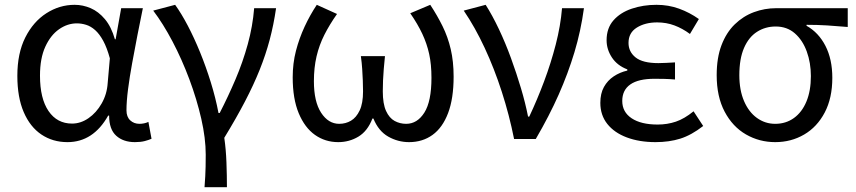

<svg xmlns="http://www.w3.org/2000/svg" viewBox="-20 -577 3552 797"><path d="M260 13Q199 13 152 -18.5Q105 -50 78.5 -111.5Q52 -173 52 -262Q52 -356 85 -421.5Q118 -487 172.5 -522Q227 -557 290 -557Q324 -557 356.5 -543Q389 -529 415.5 -497.5Q442 -466 457 -414H460L483 -543H573Q562 -490 550.5 -431Q539 -372 528.5 -314.5Q518 -257 511.5 -206.5Q505 -156 505 -119Q505 -92 520.5 -77.5Q536 -63 559 -63Q568 -63 578 -65Q588 -67 596 -71L609 -1Q598 4 581 8.5Q564 13 540 13Q492 13 462.5 -13.5Q433 -40 433 -97H429Q367 13 260 13ZM279 -64Q315 -64 347.5 -86.5Q380 -109 402 -147.5Q424 -186 427 -232L436 -335Q424 -379 408.5 -407.5Q393 -436 375 -452Q357 -468 337.5 -474Q318 -480 299 -480Q260 -480 225 -455.5Q190 -431 168 -383Q146 -335 146 -263Q146 -168 181.5 -116Q217 -64 279 -64Z M829 200Q831 174 832 155Q833 136 833.5 115Q834 94 834 65Q834 -3 815.5 -84Q797 -165 766 -248Q735 -331 696 -405Q657 -479 616 -533L707 -557Q733 -521 759.5 -470.5Q786 -420 810.5 -360Q835 -300 855 -235.5Q875 -171 887 -108H892Q927 -176 957.5 -247.5Q988 -319 1008.5 -393.5Q1029 -468 1035 -543H1126Q1116 -474 1099.5 -412Q1083 -350 1058 -287.5Q1033 -225 997 -156Q961 -87 911 -5Q918 43 920 97.5Q922 152 922 200Z M1384 13Q1330 13 1287.5 -17Q1245 -47 1220 -107Q1195 -167 1195 -256Q1195 -314 1208.5 -366Q1222 -418 1244.5 -466.5Q1267 -515 1295 -557L1379 -519Q1348 -475 1326.5 -432.5Q1305 -390 1294 -343Q1283 -296 1283 -240Q1283 -155 1313 -109Q1343 -63 1388 -63Q1415 -63 1437 -76Q1459 -89 1473 -118.5Q1487 -148 1487 -198Q1487 -221 1486 -243.5Q1485 -266 1483.5 -290.5Q1482 -315 1478 -344H1578Q1575 -315 1573 -290.5Q1571 -266 1570 -243.5Q1569 -221 1569 -198Q1569 -146 1582.5 -116.5Q1596 -87 1618 -75Q1640 -63 1666 -63Q1712 -63 1741.5 -109.5Q1771 -156 1771 -254Q1771 -310 1761.5 -353Q1752 -396 1733 -436.5Q1714 -477 1683 -522L1766 -557Q1795 -513 1817 -468.5Q1839 -424 1851 -373Q1863 -322 1863 -259Q1863 -168 1840 -107.5Q1817 -47 1775.5 -17Q1734 13 1678 13Q1632 13 1591.5 -10Q1551 -33 1530 -85H1526Q1506 -33 1468 -10Q1430 13 1384 13Z M2114 0Q2094 -100 2063 -196Q2032 -292 1992 -378Q1952 -464 1905 -533L1996 -557Q2024 -513 2051 -456Q2078 -399 2101 -336Q2124 -273 2142.5 -211Q2161 -149 2172 -93H2177Q2210 -163 2238.5 -239Q2267 -315 2287 -392.5Q2307 -470 2313 -543H2404Q2391 -448 2364.5 -360Q2338 -272 2299 -184Q2260 -96 2204 0Z M2701 13Q2634 13 2582 -6.5Q2530 -26 2501 -62.5Q2472 -99 2472 -150Q2472 -189 2487 -216Q2502 -243 2527.5 -260Q2553 -277 2584 -284V-289Q2542 -305 2520 -338.5Q2498 -372 2498 -410Q2498 -460 2526.5 -492.5Q2555 -525 2602.5 -541Q2650 -557 2705 -557Q2755 -557 2799 -541Q2843 -525 2881 -498L2844 -436Q2813 -459 2779.5 -471.5Q2746 -484 2708 -484Q2658 -484 2623.5 -462.5Q2589 -441 2589 -399Q2589 -362 2618.5 -338.5Q2648 -315 2713 -315Q2729 -315 2745.5 -316Q2762 -317 2782 -318V-247Q2758 -249 2737.5 -249.5Q2717 -250 2697 -250Q2630 -250 2596.5 -226.5Q2563 -203 2563 -158Q2563 -112 2602 -86Q2641 -60 2710 -60Q2750 -60 2785.5 -72Q2821 -84 2859 -115L2899 -54Q2850 -16 2804 -1.5Q2758 13 2701 13Z M3198 13Q3132 13 3076.5 -19Q3021 -51 2988 -113.5Q2955 -176 2955 -265Q2955 -337 2975 -389.5Q2995 -442 3030 -476Q3065 -510 3109.5 -526.5Q3154 -543 3202 -543H3499V-465Q3453 -469 3413 -471.5Q3373 -474 3328 -474V-470Q3378 -442 3406.5 -386.5Q3435 -331 3435 -254Q3435 -170 3403.5 -110Q3372 -50 3318 -18.5Q3264 13 3198 13ZM3198 -63Q3242 -63 3275.5 -87Q3309 -111 3327.5 -155.5Q3346 -200 3346 -261Q3346 -316 3329 -363Q3312 -410 3279.5 -438.5Q3247 -467 3200 -467Q3157 -467 3122.5 -445Q3088 -423 3068.5 -378Q3049 -333 3049 -265Q3049 -203 3068.5 -157.5Q3088 -112 3122 -87.5Q3156 -63 3198 -63Z"/></svg>

Font: Noto Sans HK
Style: Regular
Weight: 400
Designer: Ryoko NISHIZUKA 西塚涼子 (kana, bopomofo & ideographs); Paul D. Hunt (Latin, Greek & Cyrillic); Sandoll Communications 산돌커뮤니
Foundry: Adobe
Version: Version 2.004-H2;hotconv 1.0.118;makeotfexe 2.5.65603